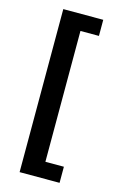

<svg xmlns="http://www.w3.org/2000/svg" viewBox="-122 -683 585 911"><g transform="rotate(15 170.0 -227.5)"><path d="M71.3 172.9V-627.9H267.6V-548.8H176.8V93.8H267.6V172.9Z"/></g></svg>

Font: Padauk Book
Style: Bold
Weight: 700
Designer: Debbi Hosken, Becca Hirsbrunner Spalinger
Foundry: SIL International
Version: Version 5.000